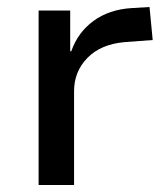

<svg xmlns="http://www.w3.org/2000/svg" viewBox="-20 -527 480 547"><path d="M90 0V-497H180V-381H183Q202 -435 246.5 -467.5Q291 -500 355 -504L406 -507L415 -413L335 -407Q267 -401 229 -362Q191 -323 191 -267V0Z"/></svg>

Font: Nunito Sans 7pt Medium
Style: Regular
Weight: 500
Designer: Vernon Adams
Foundry: Vernon Adams
Version: Version 3.101;gftools[0.9.27]